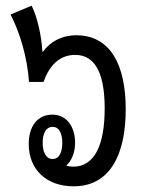

<svg xmlns="http://www.w3.org/2000/svg" viewBox="-20 -645 498 675"><path d="M239 10C366 10 422 -100 422 -261C422 -417 368 -521 248 -521C197 -521 156 -498 131 -463L129 -464C126 -518 111 -587 91 -625L17 -594C50 -531 76 -443 82 -357H133C153 -413 188 -452 244 -452C308 -452 348 -399 348 -264C348 -134 312 -59 237 -59C229 -59 221 -60 213 -63C232 -80 244 -109 244 -143C244 -200 214 -242 164 -242C110 -242 81 -199 81 -139C81 -48 144 10 239 10ZM165 -86C141 -86 130 -111 130 -143C130 -175 141 -199 165 -199C189 -199 199 -174 199 -143C199 -111 189 -86 165 -86Z"/></svg>

Font: Noto Sans Thai Looped ExtraCondensed
Style: Regular
Weight: 400
Width: 2
Designer: Sasikarn Vongin, Ben Mitchell
Foundry: The Fontpad Ltd
Version: Version 1.001